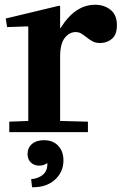

<svg xmlns="http://www.w3.org/2000/svg" viewBox="-20 -556 512 808"><path d="M233 -47 350 -44V0H19V-44L99 -47V-443L97 -445L10 -442L4 -478L229 -532L233 -530V-438H235Q296 -536 380 -536Q419 -536 445.5 -514.5Q472 -493 472 -450Q472 -410 451 -392.5Q430 -375 402 -375Q383 -375 370.5 -381.5Q358 -388 343 -400Q329 -411 320 -416Q311 -421 298 -421Q272 -421 252.5 -396.5Q233 -372 233 -317ZM179 130Q165 141 145 141Q124 141 110 128Q96 115 96 92Q96 66 114.5 50Q133 34 165 34Q203 34 225 57.5Q247 81 247 119Q247 168 211 200.5Q175 233 115 232L111 198Q144 195 162.5 177.5Q181 160 179 130Z"/></svg>

Font: Minipax
Style: Bold
Weight: 600
Designer: Raphaël Ronot, Igor Stepanchenko (Cyrillic)
Foundry: steppetype
Version: Version 1.002